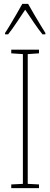

<svg xmlns="http://www.w3.org/2000/svg" viewBox="-20 -970 259 990"><path d="M181 0H38V-19L98 -22V-691L38 -695V-714H181V-695L123 -691V-22L181 -19ZM125 -950Q138 -927 156.5 -895Q175 -863 191.5 -836.5Q208 -810 214 -800V-793H199Q178 -819 154 -854.5Q130 -890 110 -920Q91 -892 66.5 -855Q42 -818 22 -793H6V-800Q17 -816 33 -843Q49 -870 66 -899Q83 -928 95 -950Z"/></svg>

Font: Noto Sans Thai ExtCond Thin
Style: Regular
Weight: 100
Width: 2
Designer: Monotype Design Team
Foundry: Monotype Imaging Inc.
Version: Version 2.002; ttfautohint (v1.8.4.7-5d5b)